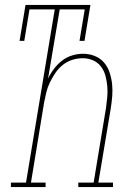

<svg xmlns="http://www.w3.org/2000/svg" viewBox="-20 -755 540 775"><path d="M24 0V-18H85L201 -717H99L78 -590H59L83 -735H345L321 -590H301L322 -717H221L174 -438Q184 -459 198.5 -478Q213 -497 231.5 -511Q250 -525 272 -531.5Q294 -538 315 -538Q340 -538 362.5 -529Q385 -520 400 -502.5Q415 -485 422.5 -462Q430 -439 432.5 -415.5Q435 -392 433 -367Q431 -342 427 -317L377 -18H436V0H296V-18H358L408 -320Q411 -342 413 -364Q415 -386 413 -407.5Q411 -429 405.5 -449.5Q400 -470 387.5 -486.5Q375 -503 355.5 -511.5Q336 -520 314 -520Q314 -520 314 -520Q314 -520 314 -520Q293 -520 272 -513.5Q251 -507 233.5 -493Q216 -479 203.5 -460.5Q191 -442 181.5 -422.5Q172 -403 167 -382.5Q162 -362 158 -341L105 -18H164V0Z"/></svg>

Font: Iosevka Slab Thin Oblique
Style: Regular
Weight: 100
Italic angle: -9°
Monospace: yes
Designer: Belleve Invis
Foundry: Belleve Invis
Version: Version 11.1.0; ttfautohint (v1.8.3)